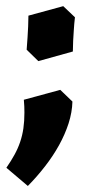

<svg xmlns="http://www.w3.org/2000/svg" viewBox="-20 -472 320 633"><path d="M1 81.1Q16.6 58.6 27.8 38.1Q39.1 17.6 46.4 -3.9Q53.7 -25.4 57.1 -48.8Q60.5 -72.3 60.5 -101.1Q60.5 -110.8 60.1 -121.3Q59.6 -131.8 58.6 -143.1L178.7 -175.8L218.8 -137.2Q217.8 -101.6 206.1 -65.2Q194.3 -28.8 174.6 6.8Q154.8 42.5 128.4 76.4Q102.1 110.4 71.8 141.1ZM106.4 -270.5 67.9 -308.1Q69.8 -328.6 70.8 -348.9Q71.8 -369.1 72.8 -384.8Q73.7 -403.3 73.7 -420.4L188.5 -451.7L227.1 -415Q224.6 -394 223.4 -373.8Q222.2 -353.5 221.2 -337.9Q220.2 -318.8 220.2 -302.2Z"/></svg>

Font: Simonetta
Style: Black Italic
Weight: 900
Italic angle: -2°
Designer: Gayaneh Bagdasaryan
Foundry: Brownfox
Version: Version 1.002